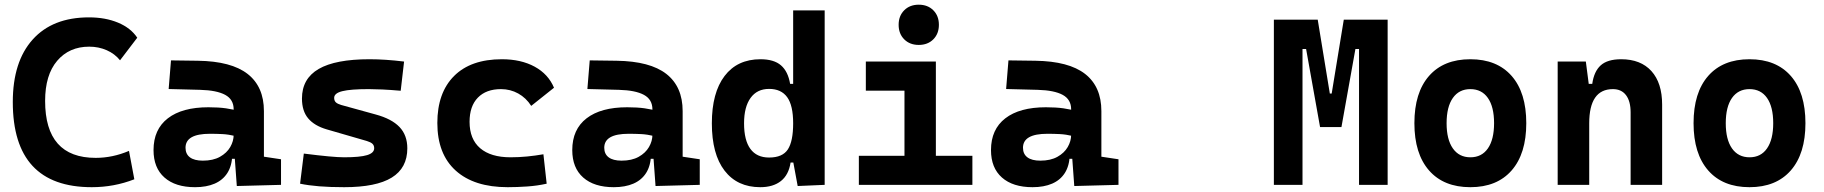

<svg xmlns="http://www.w3.org/2000/svg" viewBox="-20 -776 7657 806"><path d="M365.2 9.8Q33.7 9.8 33.7 -347.7Q33.7 -517.1 117.2 -610.1Q200.7 -703.1 353.5 -703.1Q422.4 -703.1 475.6 -680.9Q528.8 -658.7 556.2 -617.7L483.9 -522.9Q461.9 -550.3 428 -565.2Q394 -580.1 354.5 -580.1Q270.5 -580.1 220 -520.8Q169.4 -461.4 169.4 -352.5Q169.4 -113.3 381.8 -113.3Q452.6 -113.3 521.5 -142.6L543.9 -23.4Q459 9.8 365.2 9.8Z M974.1 4.9 962.9 -148.4 960.9 -215.8V-316.9Q960.9 -358.4 925.5 -377.7Q890.1 -397 820.3 -398.9L688 -402.3L697.8 -522.5L810.5 -521Q951.2 -519 1019.5 -465.6Q1087.9 -412.1 1087.9 -309.6V-118.2L1159.7 -107.4V0ZM798.8 9.8Q716.3 9.8 670.4 -30.8Q624.5 -71.3 624.5 -146Q624.5 -232.9 684.6 -279.3Q744.6 -325.7 855 -325.7Q897.5 -325.7 928.5 -321.3Q959.5 -316.9 991.2 -307.6L969.7 -204.6Q938.5 -211.9 913.6 -213.1Q888.7 -214.4 861.3 -214.4Q758.8 -214.4 758.8 -155.8Q758.8 -129.4 777.3 -115.5Q795.9 -101.6 831.5 -101.6Q874.5 -101.6 903.3 -117.7Q932.1 -133.8 946.5 -158.7Q960.9 -183.6 960.9 -210V-242.2L979.5 -109.4H938L955.1 -125Q953.6 -80.1 934.6 -50Q915.5 -20 881.1 -5.1Q846.7 9.8 798.8 9.8Z M1424.8 9.8Q1365.7 9.8 1320.1 6.1Q1274.4 2.4 1239.7 -4.9L1255.4 -131.3Q1316.9 -123.5 1358.9 -119.6Q1400.9 -115.7 1424.8 -115.7Q1491.2 -115.7 1521 -124.8Q1550.8 -133.8 1550.8 -153.8Q1550.8 -165.5 1543.5 -172.4Q1536.1 -179.2 1520 -184.1L1351.6 -232.9Q1299.8 -248 1273.7 -279.1Q1247.6 -310.1 1247.6 -362.3Q1247.6 -445.8 1317.9 -486.6Q1388.2 -527.3 1531.2 -527.3Q1564.5 -527.3 1600.3 -524.9Q1636.2 -522.5 1676.3 -517.6L1662.1 -395Q1617.7 -398.9 1584.5 -400.4Q1551.3 -401.9 1528.3 -401.9Q1451.7 -401.9 1417.2 -393.3Q1382.8 -384.8 1382.8 -365.2Q1382.8 -353 1389.9 -346.4Q1397 -339.8 1412.1 -335.4L1557.1 -295.4Q1624 -277.3 1657 -242.9Q1689.9 -208.5 1689.9 -153.3Q1689.9 -70.8 1624.5 -30.5Q1559.1 9.8 1424.8 9.8Z M2111.3 9.8Q1970.2 9.8 1893.1 -59.8Q1815.9 -129.4 1815.9 -259.8Q1815.9 -386.7 1886.2 -457Q1956.5 -527.3 2086.9 -527.3Q2167.2 -527.3 2224.5 -496.1Q2281.7 -464.8 2305.7 -407.7L2210 -331.5Q2188.6 -365.1 2155.5 -383.5Q2122.3 -401.9 2083 -401.9Q2021 -401.9 1986.1 -366.2Q1951.2 -330.5 1951.2 -264.6Q1951.2 -191.9 1995.7 -153.8Q2040.3 -115.7 2123 -115.7Q2158.1 -115.7 2193.1 -119.1Q2228.1 -122.6 2261.2 -128.4L2274.9 -4.9Q2235.5 3.9 2193.4 6.8Q2151.3 9.8 2111.3 9.8Z M2731.9 4.9 2720.7 -148.4 2718.8 -215.8V-316.9Q2718.8 -358.4 2683.3 -377.7Q2647.9 -397 2578.1 -398.9L2445.8 -402.3L2455.6 -522.5L2568.4 -521Q2709 -519 2777.3 -465.6Q2845.7 -412.1 2845.7 -309.6V-118.2L2917.5 -107.4V0ZM2556.6 9.8Q2474.1 9.8 2428.2 -30.8Q2382.3 -71.3 2382.3 -146Q2382.3 -232.9 2442.4 -279.3Q2502.4 -325.7 2612.8 -325.7Q2655.3 -325.7 2686.3 -321.3Q2717.3 -316.9 2749 -307.6L2727.5 -204.6Q2696.3 -211.9 2671.4 -213.1Q2646.5 -214.4 2619.1 -214.4Q2516.6 -214.4 2516.6 -155.8Q2516.6 -129.4 2535.2 -115.5Q2553.7 -101.6 2589.4 -101.6Q2632.3 -101.6 2661.1 -117.7Q2689.9 -133.8 2704.3 -158.7Q2718.8 -183.6 2718.8 -210V-242.2L2737.3 -109.4H2695.8L2712.9 -125Q2711.4 -80.1 2692.4 -50Q2673.3 -20 2638.9 -5.1Q2604.5 9.8 2556.6 9.8Z M3171.4 9.8Q3075.2 9.8 3021.7 -59.6Q2968.3 -128.9 2968.3 -258.3Q2968.3 -386.7 3021.7 -457Q3075.2 -527.3 3172.4 -527.3Q3229 -527.3 3258.5 -501.7Q3288.1 -476.1 3296.9 -423.8H3339.8L3309.6 -258.3Q3309.6 -333.5 3284.4 -368.2Q3259.3 -402.8 3208.5 -402.8Q3158.2 -402.8 3130.9 -365Q3103.5 -327.1 3103.5 -258.3Q3103.5 -187 3130.1 -150.9Q3156.7 -114.7 3208.5 -114.7Q3265.1 -114.7 3287.4 -148.9Q3309.6 -183.1 3309.6 -258.3L3344.7 -93.8H3298.8Q3291 -42 3258.3 -16.1Q3225.6 9.8 3171.4 9.8ZM3328.6 4.9 3309.6 -97.7V-732.4H3441.9V0Z M3776.9 0V-488.3H3908.7V0ZM3585.4 0V-122.1H3786.6V0ZM3898.9 0V-122.1H4062V0ZM3614.7 -395.5V-517.6H3908.7V-395.5ZM3836.9 -587.4Q3799.3 -587.4 3775.9 -610.8Q3752.4 -634.3 3752.4 -671.9Q3752.4 -709.5 3775.9 -732.9Q3799.3 -756.3 3836.9 -756.3Q3874.5 -756.3 3897.9 -732.9Q3921.4 -709.5 3921.4 -671.9Q3921.4 -634.3 3897.9 -610.8Q3874.5 -587.4 3836.9 -587.4Z M4489.7 4.9 4478.5 -148.4 4476.6 -215.8V-316.9Q4476.6 -358.4 4441.2 -377.7Q4405.8 -397 4335.9 -398.9L4203.6 -402.3L4213.4 -522.5L4326.2 -521Q4466.8 -519 4535.2 -465.6Q4603.5 -412.1 4603.5 -309.6V-118.2L4675.3 -107.4V0ZM4314.5 9.8Q4231.9 9.8 4186 -30.8Q4140.1 -71.3 4140.1 -146Q4140.1 -232.9 4200.2 -279.3Q4260.3 -325.7 4370.6 -325.7Q4413.1 -325.7 4444.1 -321.3Q4475.1 -316.9 4506.8 -307.6L4485.4 -204.6Q4454.1 -211.9 4429.2 -213.1Q4404.3 -214.4 4377 -214.4Q4274.4 -214.4 4274.4 -155.8Q4274.4 -129.4 4293 -115.5Q4311.5 -101.6 4347.2 -101.6Q4390.1 -101.6 4418.9 -117.7Q4447.8 -133.8 4462.2 -158.7Q4476.6 -183.6 4476.6 -210V-242.2L4495.1 -109.4H4453.6L4470.7 -125Q4469.2 -80.1 4450.2 -50Q4431.2 -20 4396.7 -5.1Q4362.3 9.8 4314.5 9.8Z M5549.8 -242.7 5564.5 -383.3H5570.3L5621.1 -693.4H5692.9L5700.7 -570.3H5669.9L5611.3 -242.7ZM5327.6 0V-693.4H5447.8V0ZM5521.5 -242.7 5462.9 -570.3H5432.1L5439.9 -693.4H5511.7L5562.5 -383.3H5566.4L5580.1 -242.7ZM5685.1 0V-693.4H5805.2V0Z M6152.3 9.8Q6040.5 9.8 5979 -60.5Q5917.5 -130.9 5917.5 -258.8Q5917.5 -387.2 5979 -457.3Q6040.5 -527.3 6152.3 -527.3Q6264.2 -527.3 6325.7 -457.3Q6387.2 -387.2 6387.2 -258.8Q6387.2 -130.9 6325.7 -60.5Q6264.2 9.8 6152.3 9.8ZM6152.6 -115.7Q6200.2 -115.7 6226.1 -153.1Q6252 -190.5 6252 -258.9Q6252 -327.6 6226 -364.7Q6200.1 -401.9 6152.3 -401.9Q6105 -401.9 6078.9 -364.7Q6052.7 -327.5 6052.7 -258.8Q6052.7 -190.4 6078.9 -153.1Q6105 -115.7 6152.6 -115.7Z M6825.2 0V-304.2Q6825.2 -351.1 6805.9 -376.5Q6786.6 -401.9 6750.8 -401.9Q6651.4 -401.9 6651.4 -258.3L6621.1 -423.8H6664.1Q6671.4 -476.1 6699.7 -501.7Q6728 -527.3 6785.6 -527.3Q6867.7 -527.3 6912.6 -477.5Q6957.5 -427.7 6957.5 -336.9V0ZM6519 0V-517.6H6637.2L6651.4 -408.2V0Z M7324.2 9.8Q7212.4 9.8 7150.9 -60.5Q7089.4 -130.9 7089.4 -258.8Q7089.4 -387.2 7150.9 -457.3Q7212.4 -527.3 7324.2 -527.3Q7436.1 -527.3 7497.6 -457.3Q7559.1 -387.2 7559.1 -258.8Q7559.1 -130.9 7497.6 -60.5Q7436.1 9.8 7324.2 9.8ZM7324.5 -115.7Q7372.1 -115.7 7397.9 -153.1Q7423.8 -190.5 7423.8 -258.9Q7423.8 -327.6 7397.9 -364.7Q7372 -401.9 7324.2 -401.9Q7276.9 -401.9 7250.7 -364.7Q7224.6 -327.5 7224.6 -258.8Q7224.6 -190.4 7250.7 -153.1Q7276.9 -115.7 7324.5 -115.7Z"/></svg>

Font: Cascadia Mono
Style: Regular
Weight: 400
Monospace: yes
Designer: Aaron Bell
Foundry: Saja Typeworks
Version: Version 2404.023